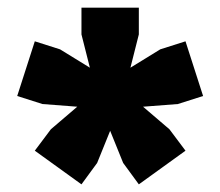

<svg xmlns="http://www.w3.org/2000/svg" viewBox="-20 -779 576 502"><path d="M423 -441 465 -385 343 -297 302 -353 268 -437 234 -353 193 -297 71 -385 113 -441 182 -500 91 -507 25 -528 71 -671 137 -650 215 -602 193 -689V-759H343V-689L321 -602L399 -650L465 -671L511 -528L445 -507L354 -500Z"/></svg>

Font: Changa Black
Style: Regular
Weight: 900
Designer: Eduardo Rodriguez Tunni
Foundry: Eduardo Rodriguez Tunni
Version: Version 2.001; ttfautohint (v1.5.10-5e6f)